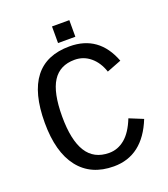

<svg xmlns="http://www.w3.org/2000/svg" viewBox="-146 -904 892 1018"><g transform="rotate(-20 300.0 -395.0)"><path d="M153.3 -332.5Q153.3 -199.2 195.1 -132.6Q236.8 -65.9 322.8 -65.9Q372.1 -65.9 412.1 -99.4Q452.1 -132.8 480 -203.6L557.6 -171.9Q484.9 9.8 321.8 9.8Q193.4 9.8 124.3 -78.6Q55.2 -167 55.2 -332.5Q55.2 -668.9 316.9 -668.9Q482.4 -668.9 544.4 -505.4L462.4 -473.6Q444.3 -528.8 406 -560.8Q367.7 -592.8 317.4 -592.8Q233.9 -592.8 193.6 -529.8Q153.3 -466.8 153.3 -332.5ZM266.1 -706.1V-799.8H363.8V-706.1Z"/></g></svg>

Font: Cousine
Style: Regular
Weight: 400
Monospace: yes
Designer: Steve Matteson
Foundry: Monotype Imaging Inc.
Version: Version 1.21